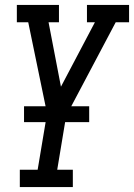

<svg xmlns="http://www.w3.org/2000/svg" viewBox="-20 -550 541 775"><path d="M60 205V135H132L170 -92L94 -460H48V-530H218V-460H176L226 -200L363 -460H331V-530H501V-460H447L247 -82L211 135H274V205ZM77 -57V-121H340V-57Z"/></svg>

Font: Iosevka Slab Oblique
Style: Regular
Weight: 400
Italic angle: -9°
Monospace: yes
Designer: Belleve Invis
Foundry: Belleve Invis
Version: Version 11.1.1; ttfautohint (v1.8.3)